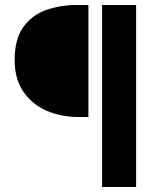

<svg xmlns="http://www.w3.org/2000/svg" viewBox="-20 -673 664 773"><path d="M296 -202Q225 -202 167 -227.5Q109 -253 74 -304Q39 -355 39 -432Q39 -515 73.5 -563.5Q108 -612 165 -632.5Q222 -653 292 -653H336V-202ZM391 80V-653H528V80Z"/></svg>

Font: Assistant ExtraLight
Style: Bold
Weight: 700
Version: Version 3.000